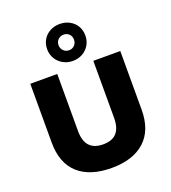

<svg xmlns="http://www.w3.org/2000/svg" viewBox="-177 -1144 1146 1285"><g transform="rotate(-20 396.0 -501.5)"><path d="M397 11Q243 11 159.5 -64.5Q76 -140 76 -287V-705H268V-299Q268 -227 300.5 -192Q333 -157 397 -157Q462 -157 493.5 -192.5Q525 -228 525 -299V-705H717V-287Q717 -141 633 -65Q549 11 397 11ZM397 -751Q359 -751 328 -768.5Q297 -786 279 -816Q261 -846 261 -883Q261 -921 278.5 -950.5Q296 -980 327 -997Q358 -1014 397 -1014Q436 -1014 467 -997Q498 -980 515.5 -950.5Q533 -921 533 -883Q533 -846 515.5 -816Q498 -786 467 -768.5Q436 -751 397 -751ZM397 -827Q421 -827 436.5 -843Q452 -859 452 -883Q452 -907 436.5 -922.5Q421 -938 397 -938Q374 -938 358 -922.5Q342 -907 342 -883Q342 -859 358 -843Q374 -827 397 -827Z"/></g></svg>

Font: Nunito Sans 7pt Black
Style: Regular
Weight: 900
Designer: Vernon Adams
Foundry: Vernon Adams
Version: Version 3.101;gftools[0.9.27]